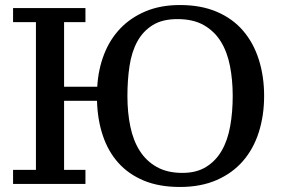

<svg xmlns="http://www.w3.org/2000/svg" viewBox="-20 -732 1128 764"><path d="M32 -644V-700H320V-644H235V-387H367Q371 -456 394 -515.5Q417 -575 458.5 -618.5Q500 -662 559.5 -687Q619 -712 696 -712Q780 -712 843 -685Q906 -658 947.5 -609.5Q989 -561 1010 -494.5Q1031 -428 1031 -350Q1031 -273 1010 -206.5Q989 -140 947 -91.5Q905 -43 842 -15.5Q779 12 696 12Q613 12 552 -13.5Q491 -39 450.5 -84.5Q410 -130 389 -193Q368 -256 366 -331H235V-56H320V0H32V-56H123V-644ZM487 -350Q487 -285 498.5 -229Q510 -173 536 -132Q562 -91 604 -67.5Q646 -44 706 -44Q762 -44 800.5 -68Q839 -92 862.5 -133Q886 -174 896 -230Q906 -286 906 -350Q906 -414 895 -470Q884 -526 858.5 -567Q833 -608 791 -632Q749 -656 686 -656Q626 -656 587.5 -632Q549 -608 526.5 -567Q504 -526 495.5 -470Q487 -414 487 -350Z"/></svg>

Font: PT Serif Caption
Style: Regular
Weight: 400
Designer: A.Korolkova, O.Umpeleva, V.Yefimov
Foundry: ParaType Ltd
Version: Version 1.000W OFL